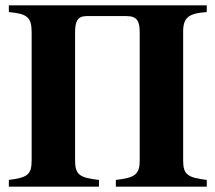

<svg xmlns="http://www.w3.org/2000/svg" viewBox="-20 -696 802 716"><path d="M412 0H751V-25C679 -34 663 -45 663 -98V-577C663 -631 683 -646 751 -651V-676H13V-651C80 -645 98 -632 98 -577V-98C98 -45 83 -34 13 -25V0H349V-25C276 -33 260 -45 260 -98V-574C260 -615 268 -636 303 -636H452C493 -636 501 -615 501 -574V-98C501 -47 485 -33 412 -25Z"/></svg>

Font: XITS
Style: Bold
Weight: 700
Designer: MicroPress Inc., with final additions and corrections provided by Coen Hoffman, Elsevier (retired)
Version: Version 1.107